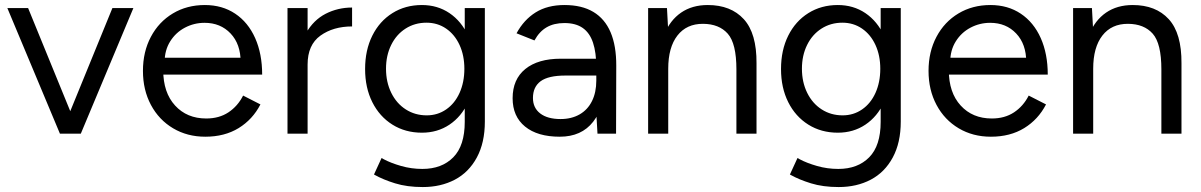

<svg xmlns="http://www.w3.org/2000/svg" viewBox="-20 -532 4778 764"><path d="M427.3 -500H510.8L301.5 0H223ZM9.2 -500H91.8L296.2 0H218.5Z M548.8 -250Q548.8 -326 580.4 -385.5Q611.9 -445 667.8 -478.5Q723.7 -512 795.1 -512Q864.3 -512 915.8 -477.6Q967.3 -443.2 995.3 -380.5Q1023.2 -317.8 1023.2 -235.2H609.6L629.5 -252.3Q629.5 -163.6 676.7 -112.1Q723.8 -60.5 800.7 -60.5Q851.9 -60.5 888.9 -84.9Q925.9 -109.4 947.4 -151.7L1016.3 -116.5Q985.4 -56.6 929.6 -22.3Q873.7 12 796.8 12Q725.2 12 668.8 -21.5Q612.4 -55 580.6 -114.5Q548.8 -174 548.8 -250ZM613.7 -302.2H958.7L937.6 -285.1Q937.6 -356.5 897.5 -398.8Q857.4 -441.2 794 -441.2Q752.4 -441.2 715.9 -422Q679.4 -402.8 657.3 -367.5Q635.1 -332.1 635.1 -285.8Z M1381 -502V-426.8Q1306 -426.8 1255 -390.2Q1204 -353.5 1204 -275.2L1167.8 -270.8Q1167.8 -347.8 1197.7 -400.1Q1227.5 -452.3 1275.8 -477.2Q1324.2 -502 1381 -502ZM1124 -500H1204V0H1124Z M1470.7 163.8 1468.2 162.3 1498.3 96.8 1507.7 102Q1535.2 116.7 1575.9 128.4Q1616.7 140.2 1660.8 140.2Q1738 140.2 1783.7 93.9Q1829.3 47.7 1829.3 -47V-500H1909.3V-48.3Q1909.3 35.7 1877.4 94.7Q1845.5 153.7 1789.8 183Q1734 212.3 1662.3 212.3Q1599.7 212.3 1552 197.5Q1504.3 182.7 1470.7 163.8ZM1432.8 -257.3Q1432.8 -332.5 1461.5 -390.1Q1490.2 -447.7 1541.5 -479.8Q1592.8 -512 1658.8 -512Q1720.8 -512 1768.5 -479.8Q1816.2 -447.5 1842.7 -389.8Q1869.2 -332 1869.2 -256.7Q1869.2 -182.3 1842.7 -125.2Q1816.2 -68 1768.5 -36Q1720.8 -4 1658.8 -4Q1592.8 -4 1541.5 -36.1Q1490.2 -68.2 1461.5 -125.5Q1432.8 -182.8 1432.8 -257.3ZM1827.8 -258.5Q1827.8 -311.2 1808.7 -352.9Q1789.5 -394.7 1755.2 -418.2Q1721 -441.7 1677 -441.7Q1630.5 -441.7 1593.8 -418.2Q1557 -394.7 1536.5 -352.9Q1516 -311.2 1516 -258.5Q1516 -205.2 1536.9 -162.7Q1557.8 -120.2 1594.7 -96.6Q1631.5 -73 1678 -73Q1721.2 -73 1755.4 -96.6Q1789.7 -120.2 1808.8 -162.6Q1827.8 -205 1827.8 -258.5Z M2352.8 -82.2V-263.8Q2352.8 -322.8 2339.7 -362.1Q2326.6 -401.3 2298.7 -420.8Q2270.8 -440.3 2226 -440.3Q2184.3 -440.3 2155.2 -423.4Q2126.1 -406.6 2106.7 -371.1L2035.4 -399.5Q2064.5 -453.3 2111.5 -482.7Q2158.5 -512 2226 -512Q2295.2 -512 2341 -484.6Q2386.8 -457.2 2409.7 -403.4Q2432.5 -349.7 2432.2 -270.5L2431.4 0H2357.5ZM2019.8 -141Q2019.8 -216.4 2070.3 -257.4Q2120.8 -298.4 2211.6 -298.4H2355.2V-231.4H2230.1Q2162.1 -231.4 2131.4 -208.9Q2100.7 -186.3 2100.7 -142.1Q2100.7 -102.8 2129.7 -80.5Q2158.7 -58.3 2210.6 -58.3Q2253.9 -58.3 2286.2 -76.7Q2318.4 -95.1 2335.6 -129.7Q2352.8 -164.3 2352.8 -211.2H2386.9Q2386.9 -107.4 2340.4 -47.7Q2293.9 12 2207.4 12Q2118.8 12 2069.3 -28.4Q2019.8 -68.7 2019.8 -141Z M2559 -500H2634L2639 -408V0H2559ZM2910.3 -256H2990.3V0H2910.3ZM2777.5 -437.2Q2712 -437.5 2675.5 -390.5Q2639 -343.5 2639 -258.5H2600Q2600 -338 2623.1 -394.8Q2646.2 -451.5 2690.2 -481.8Q2734.2 -512 2796.2 -512Q2888.2 -512 2939.7 -455.7Q2991.2 -399.3 2990.3 -280.2V-256H2910.3Q2910.3 -359 2875.9 -397.9Q2841.5 -436.8 2777.5 -437.2Z M3125.7 163.8 3123.2 162.3 3153.3 96.8 3162.7 102Q3190.2 116.7 3230.9 128.4Q3271.7 140.2 3315.8 140.2Q3393 140.2 3438.7 93.9Q3484.3 47.7 3484.3 -47V-500H3564.3V-48.3Q3564.3 35.7 3532.4 94.7Q3500.5 153.7 3444.8 183Q3389 212.3 3317.3 212.3Q3254.7 212.3 3207 197.5Q3159.3 182.7 3125.7 163.8ZM3087.8 -257.3Q3087.8 -332.5 3116.5 -390.1Q3145.2 -447.7 3196.5 -479.8Q3247.8 -512 3313.8 -512Q3375.8 -512 3423.5 -479.8Q3471.2 -447.5 3497.7 -389.8Q3524.2 -332 3524.2 -256.7Q3524.2 -182.3 3497.7 -125.2Q3471.2 -68 3423.5 -36Q3375.8 -4 3313.8 -4Q3247.8 -4 3196.5 -36.1Q3145.2 -68.2 3116.5 -125.5Q3087.8 -182.8 3087.8 -257.3ZM3482.8 -258.5Q3482.8 -311.2 3463.7 -352.9Q3444.5 -394.7 3410.2 -418.2Q3376 -441.7 3332 -441.7Q3285.5 -441.7 3248.8 -418.2Q3212 -394.7 3191.5 -352.9Q3171 -311.2 3171 -258.5Q3171 -205.2 3191.9 -162.7Q3212.8 -120.2 3249.7 -96.6Q3286.5 -73 3333 -73Q3376.2 -73 3410.4 -96.6Q3444.7 -120.2 3463.8 -162.6Q3482.8 -205 3482.8 -258.5Z M3674.8 -250Q3674.8 -326 3706.4 -385.5Q3737.9 -445 3793.8 -478.5Q3849.7 -512 3921.1 -512Q3990.3 -512 4041.8 -477.6Q4093.3 -443.2 4121.3 -380.5Q4149.2 -317.8 4149.2 -235.2H3735.6L3755.5 -252.3Q3755.5 -163.6 3802.7 -112.1Q3849.8 -60.5 3926.7 -60.5Q3977.9 -60.5 4014.9 -84.9Q4051.9 -109.4 4073.4 -151.7L4142.3 -116.5Q4111.4 -56.6 4055.6 -22.3Q3999.7 12 3922.8 12Q3851.2 12 3794.8 -21.5Q3738.4 -55 3706.6 -114.5Q3674.8 -174 3674.8 -250ZM3739.7 -302.2H4084.7L4063.6 -285.1Q4063.6 -356.5 4023.5 -398.8Q3983.4 -441.2 3920 -441.2Q3878.4 -441.2 3841.9 -422Q3805.4 -402.8 3783.3 -367.5Q3761.1 -332.1 3761.1 -285.8Z M4250 -500H4325L4330 -408V0H4250ZM4601.3 -256H4681.3V0H4601.3ZM4468.5 -437.2Q4403 -437.5 4366.5 -390.5Q4330 -343.5 4330 -258.5H4291Q4291 -338 4314.1 -394.8Q4337.2 -451.5 4381.2 -481.8Q4425.2 -512 4487.2 -512Q4579.2 -512 4630.7 -455.7Q4682.2 -399.3 4681.3 -280.2V-256H4601.3Q4601.3 -359 4566.9 -397.9Q4532.5 -436.8 4468.5 -437.2Z"/></svg>

Font: Oak Sans Light
Style: Regular
Weight: 400
Designer: Erik Kennedy, Walven
Foundry: Erik Kennedy, Walven
Version: Version 1.100;Glyphs 3.1.2 (3151)